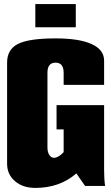

<svg xmlns="http://www.w3.org/2000/svg" viewBox="-20 -920 550 950"><path d="M154.8 -785.2V-899.9H355V-785.2ZM294.9 -500V-560.1Q294.9 -609.9 254.9 -609.9Q214.8 -609.9 214.8 -560.1V-189.9Q214.8 -167.5 223.9 -153.3Q232.9 -139.2 247.1 -139.2Q268.6 -139.2 294.9 -167V-279.8H259.8V-399.9H495.1V-80.1Q495.1 -33.2 500 0H400.9L357.9 -62Q275.4 9.8 154.8 9.8Q92.8 9.8 54 -23.7Q15.1 -57.1 15.1 -109.9V-609.9Q15.1 -675.8 69.3 -702.9Q123.5 -730 254.9 -730Q372.1 -730 433.6 -701.9Q495.1 -673.8 495.1 -620.1V-500Z"/></svg>

Font: Mikodacs
Style: Regular
Weight: 400
Designer: gluk (gluksza@wp.pl)
Foundry: gluk (gluksza@wp.pl)
Version: Version 0.28